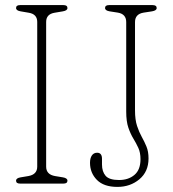

<svg xmlns="http://www.w3.org/2000/svg" viewBox="-20 -720 677 753"><path d="M161 -66.5Q161 -35.5 196 -29.5L226.5 -24.5Q244.5 -21.5 244.5 -11.5Q244.5 0 229 0H58.5Q43 0 43 -11.5Q43 -21.5 61 -24.5L91 -29.5Q126 -35.5 126 -66.5V-634Q126 -664.5 93 -670L61 -675.5Q43 -678.5 43 -688.5Q43 -700 58.5 -700H229Q244.5 -700 244.5 -688.5Q244.5 -678.5 226.5 -675.5L194 -670Q161 -664.5 161 -634ZM562.5 -98.5Q562.5 -47 526.8 -17Q491 13 440.5 13Q387 13 360 -14.5Q333 -42 333 -81.5Q333 -99.5 340.2 -110.2Q347.5 -121 361 -121Q380 -121 380 -97V-75Q380 -47 394.2 -30.5Q408.5 -14 447 -14Q483.5 -14 507.2 -34Q531 -54 531 -95.5Q531 -121.5 522.5 -140Q514 -158.5 503 -176.5Q492 -194.5 483.5 -219Q475 -243.5 475 -282.5V-633.5Q475 -665 442 -670.5L410 -675.5Q392 -678.5 392 -688.5Q392 -700 407.5 -700H578.5Q594.5 -700 594.5 -688.5Q594.5 -678.5 576 -675.5L543.5 -670.5Q509.5 -665 509.5 -633.5V-287Q509.5 -250.5 517.5 -226.2Q525.5 -202 536 -183.2Q546.5 -164.5 554.5 -145Q562.5 -125.5 562.5 -98.5Z"/></svg>

Font: Fraunces 72pt SuperSoft Thin
Style: Regular
Weight: 100
Version: Version 1.000;[b76b70a41]